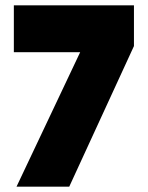

<svg xmlns="http://www.w3.org/2000/svg" viewBox="-20 -701 555 721"><path d="M42 0 300 -545 308 -505H32V-681H483V-528L240 0Z"/></svg>

Font: Gabarito Black
Style: Regular
Weight: 900
Designer: Leandro Assis / Alvaro Franca / Felipe Casaprima
Foundry: Naipe Foundry
Version: Version 1.000